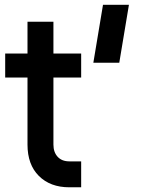

<svg xmlns="http://www.w3.org/2000/svg" viewBox="-20 -770 620 796"><path d="M267.5 6.5Q188.5 6.5 141.2 -40.5Q94 -87.5 94 -170.5V-448.5H1.5V-548H94V-680H201.5V-548H316.5V-448.5H201.5V-170.5Q201.5 -139 219 -120Q236.5 -101 267.5 -101H316.5V6.5ZM367 -510 407 -750H514.5L474.5 -510Z"/></svg>

Font: Mohave Light SemiBold
Style: Regular
Weight: 600
Version: Version 2.003